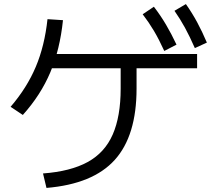

<svg xmlns="http://www.w3.org/2000/svg" viewBox="-20 -875 1040 942"><path d="M191 -24Q326 -34 410 -80Q494 -126 533 -215Q572 -304 572 -440V-597H650V-440Q650 -209 543 -90.5Q436 28 208 47ZM32 -351Q112 -444 155.5 -547Q199 -650 213 -781L289 -776Q274 -632 227 -520.5Q180 -409 92 -311ZM211 -540V-610H947V-540ZM786 -625Q760 -682 735 -724Q710 -766 680 -805L735 -842Q768 -799 794.5 -754Q821 -709 846 -656ZM936 -639Q911 -696 887.5 -739Q864 -782 836 -822L892 -855Q923 -811 947.5 -765.5Q972 -720 995 -666Z"/></svg>

Font: M PLUS 2
Style: Regular
Weight: 400
Designer: Coji Morishita
Foundry: UNDERFOREST DESIGN
Version: Version 1.001